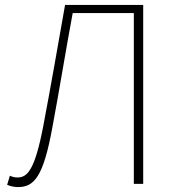

<svg xmlns="http://www.w3.org/2000/svg" viewBox="-20 -746 710 779"><path d="M53 13C118 13 156 -27 193 -232C222 -386 246 -538 275 -693H523V0H561V-726H244C213 -551 187 -400 156 -237C121 -53 90 -26 51 -26C40 -26 31 -28 20 -33L9 4C26 11 42 13 53 13Z"/></svg>

Font: Harano Aji Gothic KR ExtraLight
Style: Regular
Weight: 250
Foundry: Masamichi Hosoda
Version: HaranoAjiGothicKR-ExtraLight version 20220220;ttx 4.29.1